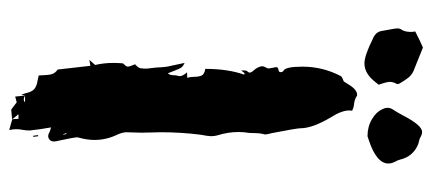

<svg xmlns="http://www.w3.org/2000/svg" viewBox="-286 -652 958 426"><g transform="rotate(90 193.0 -439.0)"><path d="M201.7 -12.7Q204.1 -12.7 207 -15.6H191.9Q193.4 -15.1 195.6 -13.9Q197.8 -12.7 201.7 -12.7ZM277.8 -100.1 278.8 -100.6 277.3 -107.4 275.4 -106.9ZM268.6 19.5Q255.4 16.1 244.6 12.7Q243.7 5.4 243.7 -1H233.4Q244.6 12.2 244.6 13.2L223.1 15.1L207 2.9L194.3 6.3Q192.9 -4.4 191.9 -15.6L189.9 -7.3L186.5 -18.1Q184.1 -29.8 177.7 -36.1Q169.9 -42 158.2 -43.5L147.5 -45.9Q146.5 -67.9 145 -73.2Q143.1 -82 134.3 -87.9L126 -160.6L112.8 -158.2L124 -170.9V-171.9Q119.6 -190.9 119.6 -211.4Q119.6 -222.2 120.6 -232.9Q121.1 -233.9 122.6 -235.1Q124 -236.3 125.7 -238.5Q127.4 -240.7 127.9 -243.2Q127.9 -247.1 122.6 -259.8Q130.9 -266.6 131.6 -272.7Q132.3 -278.8 132.3 -282.7Q132.3 -288.1 131.3 -293.9Q130.4 -299.8 129.9 -306.2Q128.9 -330.1 126 -339.4L119.6 -369.6Q125 -367.2 127.9 -364.5Q130.9 -361.8 133.8 -354.7Q136.7 -347.7 142.6 -332.5Q145.5 -335.4 146.2 -339.1Q147 -342.8 147 -346.4Q147 -350.1 147.9 -353.3Q148.9 -356.4 148.9 -359.4Q148.9 -365.2 140.6 -375L152.8 -375.5Q150.4 -382.3 150.4 -391.4Q150.4 -400.4 147.7 -407Q145 -413.6 132.8 -415.5Q132.8 -465.3 145.5 -501.5L142.6 -502.9L136.2 -495.1Q136.2 -506.3 137.2 -507.3Q141.1 -511.2 141.1 -514.2Q141.1 -517.6 136.2 -522.9Q131.3 -528.3 129.2 -533.4Q127 -538.6 127 -541Q127 -545.9 130.9 -552.2Q131.8 -553.7 131.8 -557.1L128.9 -572.8Q128.9 -577.6 136.2 -578.1Q140.1 -579.1 140.1 -582.5Q140.1 -586.9 137.2 -588.9Q127.9 -592.8 127.9 -631.3Q127.9 -676.3 148.9 -716.3Q149.9 -718.8 160.6 -722.7L166 -731Q178.2 -752.4 190.4 -752.4Q191.9 -752.4 192.4 -752Q200.7 -746.6 210.4 -745.6Q218.3 -745.1 225.6 -741.2L225.1 -734.9Q225.1 -717.8 240.2 -694.3Q264.6 -653.3 264.6 -626.5Q264.6 -618.7 275.4 -563Q278.3 -552.7 278.3 -548.3Q278.3 -545.9 277.3 -543.9Q275.4 -536.1 275.4 -527.1Q275.4 -518.1 274.9 -512.7Q272.9 -501 272.9 -489.3Q272.9 -465.8 280.3 -442.4Q282.2 -435.5 282.2 -428.2Q282.2 -422.4 278.8 -404.3Q273.4 -360.8 273.4 -317.4L274.4 -274.4L273.4 -238.8Q274.4 -230 278.3 -221.2Q290.5 -196.3 290.5 -169.9Q290.5 -154.3 286.1 -137.7Q284.7 -133.8 284.7 -129.9Q284.7 -125.5 291.5 -93.3Q293.9 -84.5 293.9 -80.1Q293.9 -73.2 290 -70.1Q286.1 -66.9 282.2 -66.9Q278.3 -66.9 275.1 -68.8Q272 -70.8 268.8 -71.5Q265.6 -72.3 262.7 -73.2Q267.1 -49.3 269.5 -25.9Q269.5 -17.6 268.1 -10.3Q266.6 -2.9 266.6 3.9Q266.6 11.2 268.6 19.5ZM283.7 -33.7H281.2L279.8 -44.4L282.2 -44.9ZM120.6 -768.6Q103.5 -768.6 66.4 -787.1Q51.3 -793 48.8 -806.2L46.4 -819.8Q43 -837.4 43 -841.3Q43 -846.2 44.4 -848.6Q50.8 -857.4 50.8 -871.1Q50.8 -876.5 49.8 -881.3Q70.8 -892.1 85.4 -898.4L137.7 -877.4Q147 -873 152.6 -865.7Q158.2 -858.4 163.1 -850.1Q164.1 -848.1 165.3 -846.4Q166.5 -844.7 166.5 -841.3L166 -839.8Q161.6 -833 161.6 -823.7Q162.6 -815.9 165.5 -807.6Q167 -804.2 168 -800.3L162.6 -793.5Q143.6 -768.6 120.6 -768.6ZM282.2 -775.4Q261.2 -775.4 244.6 -785.2Q228 -794.9 221.7 -809.6Q219.2 -814.5 219.2 -819.8Q219.2 -826.7 224.1 -833.5Q231 -844.2 236.8 -855.5Q258.3 -896.5 272.5 -896.5Q277.8 -896.5 283 -893.6Q288.1 -890.6 293.2 -889.6Q298.3 -888.7 302.7 -886.7Q327.6 -875 334 -848.1Q335.4 -842.3 338.4 -837.4Q342.8 -829.1 342.8 -821.8Q342.8 -795.4 291 -778.3Z"/></g></svg>

Font: Pinzelan
Style: Regular
Weight: 400
Designer: GGBot
Version: 1.01